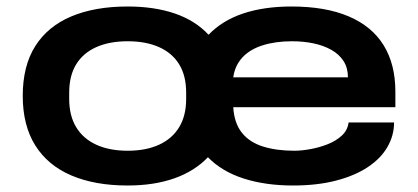

<svg xmlns="http://www.w3.org/2000/svg" viewBox="-20 -559 1287 591"><path d="M373 12Q272 12 199.5 -19Q127 -50 88.5 -111.5Q50 -173 50 -264Q50 -356 88.5 -417Q127 -478 199.5 -508.5Q272 -539 373 -539Q455 -539 518 -517.5Q581 -496 622 -452Q664 -496 728.5 -517.5Q793 -539 877 -539Q982 -539 1053.5 -508.5Q1125 -478 1161 -419.5Q1197 -361 1197 -277V-229H698Q701 -180 724.5 -150.5Q748 -121 789.5 -108Q831 -95 886 -95Q908 -95 935.5 -100Q963 -105 988.5 -115Q1014 -125 1032 -141.5Q1050 -158 1053 -182H1193Q1193 -142 1172.5 -106.5Q1152 -71 1112 -44.5Q1072 -18 1014 -3Q956 12 882 12Q797 12 730 -9.5Q663 -31 620 -75Q579 -32 516.5 -10Q454 12 373 12ZM373 -95Q429 -95 469.5 -113.5Q510 -132 531.5 -167.5Q553 -203 553 -254V-274Q553 -326 531.5 -361Q510 -396 469.5 -414Q429 -432 373 -432Q317 -432 276.5 -414Q236 -396 214.5 -361Q193 -326 193 -274V-254Q193 -203 214.5 -167.5Q236 -132 276.5 -113.5Q317 -95 373 -95ZM698 -321H1051Q1051 -350 1037.5 -371Q1024 -392 1000 -405.5Q976 -419 945 -425.5Q914 -432 879 -432Q828 -432 788.5 -419.5Q749 -407 726 -382Q703 -357 698 -321Z"/></svg>

Font: Archivo SemiBold Expanded SemiBold
Style: Regular
Weight: 600
Width: 7
Version: Version 2.001